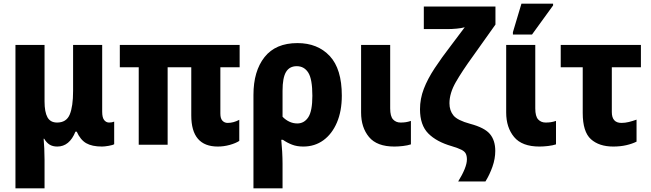

<svg xmlns="http://www.w3.org/2000/svg" viewBox="-20 -796 3581 1056"><path d="M65 240V-549H225V-238Q225 -180 241 -151Q257 -122 294 -122Q345 -122 363.5 -166Q382 -210 382 -296V-549H542V-182Q542 -149 553 -135.5Q564 -122 580 -122Q596 -122 608 -127V-3Q601 2 578 6Q555 10 541 10Q486 10 454 -8.5Q422 -27 402 -72H395Q362 10 295 10Q270 10 253 -0.5Q236 -11 223 -33H220Q222 -13 223.5 20Q225 53 225 82V240Z M1178 10Q1032 10 1032 -161V-426H902V0H743V-426H639V-549H1298V-426H1192V-171Q1192 -144 1203.5 -132Q1215 -120 1232 -120Q1264 -120 1296 -137V-21Q1276 -8 1243.5 1Q1211 10 1178 10Z M1374 240V-274Q1374 -405 1435 -482Q1496 -559 1616 -559Q1727 -559 1793.5 -488Q1860 -417 1860 -270Q1860 -185 1833 -122Q1806 -59 1758.5 -24.5Q1711 10 1648 10Q1613 10 1586 -0.5Q1559 -11 1536 -27H1527Q1530 2 1532 38.5Q1534 75 1534 105V240ZM1615 -117Q1653 -117 1675.5 -151Q1698 -185 1698 -269Q1698 -361 1675.5 -396.5Q1653 -432 1612 -432Q1572 -432 1553 -400Q1534 -368 1534 -297V-154Q1550 -137 1571 -127Q1592 -117 1615 -117Z M2149 10Q2053 10 2009.5 -42.5Q1966 -95 1966 -177V-549H2126V-200Q2126 -156 2142 -139Q2158 -122 2183 -122Q2199 -122 2212 -124Q2225 -126 2240 -131V-2Q2222 4 2196.5 7Q2171 10 2149 10Z M2500 202Q2523 165 2535.5 134Q2548 103 2548 81Q2548 62 2542 49.5Q2536 37 2518.5 28Q2501 19 2465 8Q2381 -16 2335.5 -62Q2290 -108 2290 -195Q2290 -253 2311 -307.5Q2332 -362 2370.5 -420.5Q2409 -479 2463 -549L2536 -646Q2518 -641 2491.5 -638.5Q2465 -636 2442 -636H2311V-760H2705V-661L2582 -488Q2521 -404 2486.5 -343.5Q2452 -283 2452 -228Q2452 -188 2474 -161Q2496 -134 2566 -115Q2645 -94 2674.5 -59Q2704 -24 2704 34Q2704 77 2688.5 121Q2673 165 2650 202Z M2947 10Q2851 10 2807.5 -42.5Q2764 -95 2764 -177V-549H2924V-200Q2924 -156 2940 -139Q2956 -122 2981 -122Q2997 -122 3010 -124Q3023 -126 3038 -131V-2Q3020 4 2994.5 7Q2969 10 2947 10ZM2801 -606V-619L2848 -776H3022V-766L2906 -606Z M3353 10Q3275 10 3230 -30.5Q3185 -71 3185 -175V-426H3064V-549H3505V-426H3345V-180Q3345 -120 3398 -120Q3418 -120 3438.5 -125Q3459 -130 3481 -138V-17Q3457 -5 3424.5 2.5Q3392 10 3353 10Z"/></svg>

Font: Noto Sans SemiCondensed ExtraBold
Style: Regular
Weight: 800
Width: 4
Designer: Monotype Design Team
Foundry: Monotype Imaging Inc.
Version: Version 2.013; ttfautohint (v1.8.4.7-5d5b)